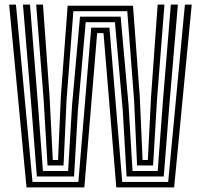

<svg xmlns="http://www.w3.org/2000/svg" viewBox="-20 -820 879 840"><path d="M96 0 20 -800H49.8L122.2 -24H323L379 -699H458.8L514.8 -24H715.8L789 -800H818.8L741.8 0H488.8L432.8 -675H405L349 0ZM141.2 -48 117.2 -354.8 80.5 -800H111.2L145.5 -370.8L167.8 -72H278L295.2 -359.5L330 -747H507.8L542.5 -359.5L559.8 -72H670L692.2 -370.8L727.5 -800H758.2L720.5 -354.8L696.5 -48H533.8L517 -338L482.8 -723H355L320.8 -338L304 -48ZM188 -96 170.8 -385.8 138.2 -800H168L196.8 -398.8L211 -120H234L246.2 -397.8L276 -795H561.8L591.5 -397.8L603.8 -120H626.8L641 -398.8L669.8 -800H699.5L667 -385.8L649.8 -96H579.8L566.8 -379.5L536.8 -771H301L271 -379.5L258 -96Z"/></svg>

Font: Big Shoulders Inline Text Black
Style: Regular
Weight: 900
Designer: Patric King
Foundry: XO Type Co
Version: Version 1.000